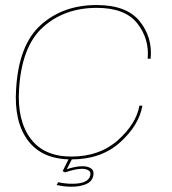

<svg xmlns="http://www.w3.org/2000/svg" viewBox="-20 -614 668 745"><path d="M257 4.5Q144 4.5 89 -68.2Q34 -141 42.5 -268Q52.5 -440.5 138.8 -517.5Q225 -594.5 355 -594.5Q471 -594.5 521.8 -531.8Q572.5 -469 564.5 -386H553Q560 -463 512.8 -523.2Q465.5 -583.5 355.5 -583.5Q230.5 -583.5 147.2 -509Q64 -434.5 54 -268Q46 -148 98 -77.2Q150 -6.5 256.5 -6.5Q366.5 -6.5 437.5 -70Q508.5 -133.5 521 -204H532.5Q519.5 -128 446.2 -61.8Q373 4.5 257 4.5ZM259 110.5Q240.5 110.5 225.8 108.5Q211 106.5 199.5 104L206 93Q216.5 95.5 230.2 97.2Q244 99 261 99Q324 99 330.5 65.5Q333 53 323.2 47Q313.5 41 298 41Q284 41 266.8 45Q249.5 49 232.5 55L223 50L248 0H261L239 43Q249.5 38.5 267.2 34.8Q285 31 300 31Q319.5 31 332.2 38.8Q345 46.5 342.5 64.5Q339.5 89 315.2 99.8Q291 110.5 259 110.5Z"/></svg>

Font: Anybody ExtraExpanded Thin
Style: Italic
Weight: 100
Width: 8
Italic angle: -10°
Designer: Tyler Finck
Foundry: Etcetera Type Company
Version: Version 1.010; ttfautohint (v1.8.3) -l 8 -r 50 -G 200 -x 14 